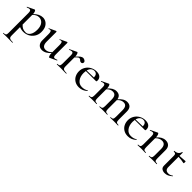

<svg xmlns="http://www.w3.org/2000/svg" viewBox="269 -1726 3270 3270"><g transform="rotate(45 1904.0 -90.5)"><path d="M159.2 -299.8V-67.9Q185.1 -39.1 214.1 -23.9Q243.2 -8.8 290 -8.8Q336.9 -8.8 368.4 -54.4Q399.9 -100.1 399.9 -182.6Q399.9 -265.1 363.5 -310.1Q327.1 -355 269.3 -355Q211.4 -355 159.2 -299.8ZM159.2 -6.8V193.8Q159.2 223.6 166.5 237.8Q173.8 252 193.4 257.6Q212.9 263.2 254.9 263.2Q257.8 263.2 257.8 269Q257.8 274.9 254.9 274.9Q219.7 274.9 200.2 273.9L125 272.9L68.8 273.9Q54.7 274.9 29.8 274.9Q26.9 274.9 26.9 269Q26.9 263.2 29.8 263.2Q78.6 263.7 86.4 238.3Q90.8 224.6 90.8 193.8V-273.9Q90.8 -308.1 83 -323.5Q75.2 -338.9 56.6 -338.9Q38.1 -338.9 4.9 -324.2H3.9Q0 -324.2 -2.4 -328.6Q-4.9 -333 -1 -335L120.1 -393.1Q122.1 -395 126 -395Q138.2 -395 147.7 -375Q157.2 -355 159.2 -319.8Q238.3 -398.9 319.8 -398.9Q361.8 -398.9 397.5 -377Q433.1 -355 454.6 -313Q476.1 -271 476.1 -204.3Q476.1 -137.7 442.1 -86.4Q408.2 -35.2 358.2 -11Q308.1 13.2 255.9 13.2Q203.6 13.2 159.2 -6.8Z M586.9 -265.1Q586.9 -336.9 558.6 -336.9Q544.4 -336.9 525.9 -328.1H523.9Q520 -328.1 518.8 -333Q517.6 -337.9 520.5 -338.9L638.7 -394L642.6 -395Q646.5 -395 650.6 -392.1Q654.8 -389.2 654.8 -386.2V-152.8Q654.8 -39.1 738.8 -39.1Q798.8 -39.1 850.6 -92.8V-265.1Q850.6 -336.9 823.2 -336.9Q809.6 -336.9 789.6 -328.1H787.6Q783.7 -328.1 782.7 -333Q781.7 -337.9 784.7 -338.9L902.8 -394L906.7 -395Q910.6 -395 914.8 -392.1Q918.9 -389.2 918.9 -386.2V-109.9Q918.9 -74.7 926.3 -60.3Q933.6 -45.9 950.2 -45.9Q966.8 -45.9 1000.5 -60.1H1002Q1005.9 -60.1 1007.8 -55.4Q1009.8 -50.8 1006.8 -48.8L882.8 9.8Q880.9 10.7 877.9 11.2Q869.1 11.2 859.9 -12.5Q850.6 -36.1 850.6 -74.2Q779.8 8.8 696.8 8.8Q646 8.8 616.5 -23.7Q586.9 -56.2 586.9 -113.8Z M1179.2 -295.9V-81.1Q1179.2 -52.2 1186.8 -38.1Q1194.3 -23.9 1214.4 -18.1Q1234.4 -12.2 1274.4 -12.2Q1277.3 -12.2 1277.3 -6.1Q1277.3 0 1274.4 0Q1241.2 0 1221.2 -1L1145.5 -2L1089.4 -1Q1075.2 0 1050.3 0Q1048.3 0 1048.3 -6.1Q1048.3 -12.2 1050.3 -12.2Q1087.4 -12.2 1099.4 -26.1Q1111.3 -40 1111.3 -81.1V-274.9Q1111.3 -308.1 1103.3 -323Q1095.2 -337.9 1076.7 -337.9Q1058.1 -337.9 1024.4 -324.2H1022.5Q1019.5 -324.2 1017.8 -329.1Q1016.1 -334 1019.5 -335L1143.1 -394Q1147 -396 1149.4 -396Q1159.2 -396 1168.7 -373.5Q1178.2 -351.1 1179.2 -314.9Q1220.2 -360.8 1244.9 -378.4Q1269.5 -396 1291.5 -396Q1313.5 -396 1334 -382.1Q1354.5 -368.2 1354.5 -350.6Q1354.5 -333 1344.5 -323Q1334.5 -313 1321 -313Q1307.6 -313 1300.5 -316.4Q1293.5 -319.8 1288.3 -324.5Q1283.2 -329.1 1273.2 -338.1Q1263.2 -347.2 1249 -347.2Q1234.9 -347.2 1221.7 -337.6Q1208.5 -328.1 1179.2 -295.9Z M1655.8 -289.1Q1651.9 -375 1581.5 -375Q1546.4 -375 1520.5 -351.6Q1494.6 -328.1 1483.9 -285.2ZM1735.8 -59.1Q1738.8 -59.1 1741.7 -55.4Q1744.6 -51.8 1741.7 -49.8Q1676.3 12.2 1591.8 12.2Q1531.7 12.2 1488.3 -14.4Q1444.8 -41 1422.4 -85.4Q1399.9 -129.9 1399.9 -185.1Q1399.9 -240.2 1428.2 -289.1Q1456.5 -337.9 1507.1 -366.5Q1557.6 -395 1616.2 -395Q1674.8 -395 1705.8 -368.4Q1736.8 -341.8 1736.8 -295.9Q1736.8 -270 1725.6 -270L1481 -269Q1477.1 -249 1476.6 -220.2Q1476.6 -134.3 1518.1 -81.1Q1559.6 -27.8 1625.2 -27.8Q1690.9 -27.8 1734.9 -59.1Z M2093.3 -397Q2187.5 -397 2201.2 -308.1Q2272.9 -397 2353.5 -397Q2406.7 -397 2434.6 -366Q2462.4 -335 2462.4 -273.9V-81.1Q2462.4 -39.1 2474.4 -25.6Q2486.3 -12.2 2523.4 -12.2Q2526.4 -12.2 2526.4 -6.1Q2526.4 0 2523.4 0Q2498.5 0 2484.4 -1L2428.2 -2L2373.5 -1Q2358.4 0 2334.5 0Q2332.5 0 2332.5 -6.1Q2332.5 -12.2 2334.5 -12.2Q2371.6 -12.2 2383.1 -25.6Q2394.5 -39.1 2394.5 -81.1V-234.9Q2394.5 -293 2374.5 -320.6Q2354.5 -348.1 2312.5 -348.1Q2253.4 -348.1 2203.6 -292V-81.1Q2203.6 -39.1 2215.1 -25.6Q2226.6 -12.2 2263.2 -12.2Q2266.1 -12.2 2266.4 -6.1Q2266.6 0 2263.2 0Q2239.3 0 2224.6 -1L2169.4 -2L2114.3 -1Q2099.1 0 2075.2 0Q2072.3 0 2072.3 -6.1Q2072.3 -12.2 2075.2 -12.2Q2111.3 -12.2 2123.3 -26.1Q2135.3 -40 2135.3 -81.1V-234.9Q2135.3 -293 2115.2 -320.6Q2095.2 -348.1 2052.2 -348.1Q1995.1 -348.1 1946.3 -294.9V-81.1Q1946.3 -39.1 1957.8 -25.6Q1969.2 -12.2 2006.3 -12.2Q2009.3 -12.2 2009.3 -6.1Q2009.3 0 2006.3 0Q1982.4 0 1967.3 -1L1912.6 -2L1856.4 -1Q1842.3 0 1817.4 0Q1815.4 0 1815.4 -6.1Q1815.4 -12.2 1817.4 -12.2Q1854.5 -12.2 1866.5 -26.1Q1878.4 -40 1878.4 -81.1V-274.9Q1878.4 -308.1 1870.4 -323Q1862.3 -337.9 1843.8 -337.9Q1825.2 -337.9 1791.5 -324.2H1789.6Q1786.6 -324.2 1784.9 -329.1Q1783.2 -334 1786.6 -335L1910.2 -394Q1914.1 -396 1916.5 -396Q1926.3 -396 1935.8 -373.5Q1945.3 -351.1 1946.3 -314Q2017.1 -397 2093.3 -397Z M2834 -289.1Q2830.1 -375 2759.8 -375Q2724.6 -375 2698.7 -351.6Q2672.9 -328.1 2662.1 -285.2ZM2914.1 -59.1Q2917 -59.1 2919.9 -55.4Q2922.9 -51.8 2919.9 -49.8Q2854.5 12.2 2770 12.2Q2710 12.2 2666.5 -14.4Q2623 -41 2600.6 -85.4Q2578.1 -129.9 2578.1 -185.1Q2578.1 -240.2 2606.4 -289.1Q2634.8 -337.9 2685.3 -366.5Q2735.8 -395 2794.4 -395Q2853 -395 2884 -368.4Q2915 -341.8 2915 -295.9Q2915 -270 2903.8 -270L2659.2 -269Q2655.3 -249 2654.8 -220.2Q2654.8 -134.3 2696.3 -81.1Q2737.8 -27.8 2803.5 -27.8Q2869.1 -27.8 2913.1 -59.1Z M3236.8 -349.1Q3176.8 -349.1 3124.5 -294.9V-81.1Q3124.5 -39.1 3136 -25.6Q3147.5 -12.2 3184.6 -12.2Q3187.5 -12.2 3187.5 -6.1Q3187.5 0 3184.6 0Q3160.6 0 3145.5 -1L3090.8 -2L3034.7 -1Q3020.5 0 2995.6 0Q2993.7 0 2993.7 -6.1Q2993.7 -12.2 2995.6 -12.2Q3032.7 -12.2 3044.7 -26.1Q3056.6 -40 3056.6 -81.1V-274.9Q3056.6 -308.1 3048.6 -323Q3040.5 -337.9 3022 -337.9Q3003.4 -337.9 2969.7 -324.2H2967.8Q2964.8 -324.2 2963.1 -329.1Q2961.4 -334 2964.8 -335L3088.4 -394Q3092.3 -396 3094.7 -396Q3104.5 -396 3114 -373.5Q3123.5 -351.1 3124.5 -314.9Q3196.3 -397.9 3277.8 -397.9Q3333 -397.9 3363.3 -366Q3393.6 -334 3393.6 -275.9V-81.1Q3393.6 -39.1 3405 -25.6Q3416.5 -12.2 3453.6 -12.2Q3456.5 -12.2 3456.5 -6.1Q3456.5 0 3453.6 0Q3429.7 0 3414.6 -1L3359.4 -2L3303.7 -1Q3289.6 0 3264.6 0Q3262.7 0 3262.7 -6.1Q3262.7 -12.2 3264.6 -12.2Q3301.8 -12.2 3313.7 -26.1Q3325.7 -40 3325.7 -81.1V-236.8Q3325.7 -349.1 3236.8 -349.1Z M3766.1 -384.8Q3772.9 -384.8 3772.9 -359.4Q3772.9 -334 3763.2 -335.9Q3703.1 -350.1 3630.4 -352.1V-106.9Q3630.4 -27.8 3707 -27.8Q3750 -27.8 3786.1 -56.2Q3787.1 -57.1 3789.6 -57.1Q3792 -57.1 3794.2 -53Q3796.4 -48.8 3793 -46.9Q3755.9 -14.6 3725.1 -1.2Q3694.3 12.2 3656.2 12.2Q3618.2 12.2 3589.6 -7.3Q3561 -26.9 3561 -73.2V-304.2Q3561 -338.4 3551 -348.6Q3541 -358.9 3509.3 -358.9Q3506.3 -358.9 3506.3 -366.5Q3506.3 -374 3509.3 -374Q3553.2 -375 3580.1 -395.5Q3606.9 -416 3615.2 -452.1Q3616.2 -456.1 3623.3 -456.1Q3630.4 -456.1 3630.4 -452.1V-375Q3679.2 -376 3766.1 -384.8Z"/></g></svg>

Font: Cormorant-Medium
Style: Regular
Weight: 500
Designer: Christian Thalmann (Catharsis Fonts)
Version: Version 3.000